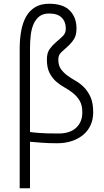

<svg xmlns="http://www.w3.org/2000/svg" viewBox="-20 -754 552 1024"><path d="M85 -494Q85 -545 93 -589Q101 -633 119 -665Q137 -697 167 -715.5Q197 -734 242 -734Q317 -734 352.5 -697.5Q388 -661 388 -602Q388 -565 373 -543Q358 -521 339.5 -505Q321 -489 306 -474.5Q291 -460 291 -437Q291 -405 305 -385.5Q319 -366 339.5 -351Q360 -336 384 -322.5Q408 -309 428.5 -288Q449 -267 463 -236Q477 -205 477 -155Q477 -118 463.5 -87.5Q450 -57 424.5 -35.5Q399 -14 363.5 -2Q328 10 284 10Q237 10 200 7Q163 4 140 2V250H85ZM140 -50Q151 -48 187.5 -45Q224 -42 292 -42Q353 -42 386 -72.5Q419 -103 419 -155Q419 -193 405 -216.5Q391 -240 370 -257Q349 -274 324.5 -287.5Q300 -301 279 -319.5Q258 -338 244 -365.5Q230 -393 230 -437Q230 -473 246 -494Q262 -515 280.5 -530.5Q299 -546 315 -561.5Q331 -577 331 -602Q331 -638 309 -660Q287 -682 242 -682Q210 -682 190.5 -667Q171 -652 159.5 -626.5Q148 -601 144 -567.5Q140 -534 140 -497Z"/></svg>

Font: Snippet
Style: Regular
Weight: 400
Designer: Gesine Todt
Foundry: Gesine Todt
Version: Version 1.000